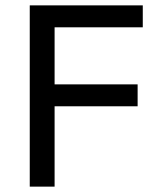

<svg xmlns="http://www.w3.org/2000/svg" viewBox="-20 -695 577 715"><path d="M183.3 0H90.8V-675H511.7V-593.3H183.3V-380.8H492.5V-299.2H183.3Z"/></svg>

Font: Funnel Sans Light
Style: Regular
Weight: 400
Version: Version 1.000